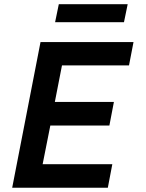

<svg xmlns="http://www.w3.org/2000/svg" viewBox="-20 -886 688 906"><path d="M37.5 0ZM488.8 0 510 -111.2H181.2L217.5 -293.8H496.2L517.5 -405H238.8L272.5 -577.5H588.8L610 -687.5H171.2L37.5 0ZM240 -781.2H565L582.5 -866.2H257.5Z"/></svg>

Font: Cambay
Style: Bold Italic
Weight: 700
Italic angle: -11°
Designer: Pooja Saxena
Foundry: Pooja Saxena
Version: Version 1.006;PS 001.006;hotconv 1.0.70;makeotf.lib2.5.58329